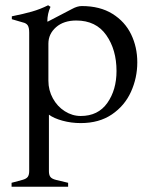

<svg xmlns="http://www.w3.org/2000/svg" viewBox="-20 -460 584 730"><path d="M24 235 65 224Q80 220 85.5 212.5Q91 205 91 190V-336Q91 -355 85.5 -363.5Q80 -372 66 -375L25 -387V-398Q70 -407 101.5 -416Q133 -425 163 -440L172 -434Q160 -408 160 -378H162L254 -426Q274 -437 291 -437Q360 -437 407.5 -407.5Q455 -378 478.5 -329.5Q502 -281 502 -223Q502 -164 478 -111Q454 -58 405.5 -25Q357 8 287 8Q251 8 218 -1Q185 -10 166 -24V191Q166 205 171.5 212.5Q177 220 193 224L239 235V250H24ZM423 -190Q423 -271 384 -326.5Q345 -382 270 -382Q222 -382 193 -356.5Q164 -331 164 -294V-153Q164 -117 181 -86Q198 -55 226.5 -37Q255 -19 287 -19Q353 -19 388 -68.5Q423 -118 423 -190Z"/></svg>

Font: Ibarra Real Nova
Style: Regular
Weight: 400
Designer: Jose Maria Ribagorda & Octavio Pardo
Foundry: Jose Maria Ribagorda
Version: Version 1.014